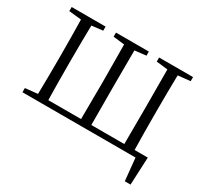

<svg xmlns="http://www.w3.org/2000/svg" viewBox="-181 -979 1502 1422"><g transform="rotate(30 569.5 -268.5)"><path d="M983 -45H1096L1085 192H1036L1017 0H50V-36L156 -47Q159 -193 159 -337V-392Q159 -541 156 -683L50 -694V-729H340V-694L245 -683Q242 -538 242 -392V-337Q242 -189 245 -45H525Q527 -188 527 -345V-390Q527 -539 525 -683L429 -694V-729H710V-694L613 -683Q612 -542 612 -390V-345Q612 -189 613 -45H895Q896 -189 896 -345V-390Q896 -542 895 -683L798 -694V-729H1088V-694L983 -683Q980 -539 980 -390V-345Q980 -188 983 -45Z"/></g></svg>

Font: Han-Nom Khai
Style: Regular
Weight: 400
Version: Version 1.200;June 22, 2023;FontCreator 14.0.0.2814 64-bit